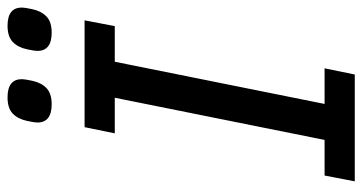

<svg xmlns="http://www.w3.org/2000/svg" viewBox="-240 -696 937 496"><g transform="rotate(-90 228.0 -448.5)"><path d="M7 0 22 -78H114L223 -620H131L147 -698H423L408 -620H316L207 -78H299L283 0ZM206 -783Q159 -783 159 -820Q159 -827 163 -846Q168 -870 182 -883.5Q196 -897 224 -897Q271 -897 271 -860Q271 -853 267 -834Q262 -810 248 -796.5Q234 -783 206 -783ZM391 -783Q344 -783 344 -820Q344 -827 348 -846Q353 -870 367 -883.5Q381 -897 409 -897Q456 -897 456 -860Q456 -853 452 -834Q447 -810 433 -796.5Q419 -783 391 -783Z"/></g></svg>

Font: IBM Plex Sans Text
Style: Italic
Weight: 450
Italic angle: -11°
Designer: Mike Abbink, Paul van der Laan, Pieter van Rosmalen
Foundry: Bold Monday
Version: Version 3.005